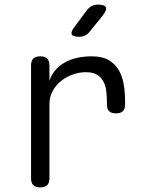

<svg xmlns="http://www.w3.org/2000/svg" viewBox="-20 -805 640 835"><path d="M155 10Q135 10 125 0.5Q115 -9 115 -30V-520Q115 -541 125 -550.5Q135 -560 155 -560Q175 -560 185 -550.5Q195 -541 195 -520V-454Q212 -504 259.5 -532Q307 -560 380 -560Q424 -560 452 -544Q480 -528 496 -501Q512 -474 518 -438.5Q524 -403 524 -363V-351Q524 -331 514.5 -321.5Q505 -312 484 -312Q464 -312 454.5 -321.5Q445 -331 445 -351V-363Q445 -387 442 -410.5Q439 -434 429 -452Q419 -470 401.5 -480.5Q384 -491 353 -491Q326 -491 298 -481.5Q270 -472 247 -454Q224 -436 209.5 -410Q195 -384 195 -353V-30Q195 -9 185 0.5Q175 10 155 10ZM325 -645Q297 -645 292 -655.5Q287 -666 304 -688L359 -762Q368 -773 379.5 -779Q391 -785 406 -785Q434 -785 440 -774Q446 -763 428 -739L369 -666Q361 -656 350 -650.5Q339 -645 325 -645Z"/></svg>

Font: Maple Mono Light
Style: Regular
Weight: 300
Monospace: yes
Designer: subframe7536
Version: Version 7.000